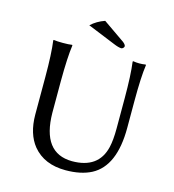

<svg xmlns="http://www.w3.org/2000/svg" viewBox="-120 -918 932 1028"><g transform="rotate(15 346.0 -404.0)"><path d="M543.9 -444.8Q543.9 -573.7 534.2 -645L536.1 -647.9Q554.7 -645 570.8 -645Q588.4 -645 606 -647.9L607.9 -645Q598.1 -578.1 598.1 -444.8V-294.9Q598.1 -82.5 479.5 -20Q421.9 9.8 336.9 9.8Q218.8 9.8 155.8 -66.4Q104.5 -129.9 104 -235.8V-444.8Q104 -573.7 94.2 -645L96.2 -647.9Q114.3 -645 147 -645Q179.7 -645 198.2 -647.9L200.2 -645Q190.4 -578.1 189.9 -444.8V-269Q192.4 -47.4 357.9 -45.9Q504.4 -45.9 534.2 -171.4Q543.9 -212.4 543.9 -276.9ZM335.9 -817.9 457 -733.9Q471.7 -722.2 472.2 -712.9Q469.2 -700.7 457 -698.2Q440.9 -698.7 414.1 -710L259.8 -772.9Q291.5 -802.7 335.9 -817.9Z"/></g></svg>

Font: Linux Biolinum O
Style: Regular
Weight: 400
Designer: Philipp H. Poll
Foundry: Philipp H. Poll
Version: Version 1.0.4